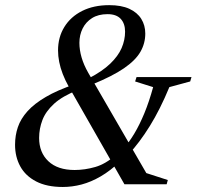

<svg xmlns="http://www.w3.org/2000/svg" viewBox="-20 -716 764 746"><path d="M479.5 -116 447.5 -89.5Q409 -52.5 371.5 -30.8Q334 -9 297.2 0.8Q260.5 10.5 224 10.5Q162 10.5 120.5 -11Q79 -32.5 58.8 -69.5Q38.5 -106.5 38.5 -153.5Q38.5 -190 49.5 -222.2Q60.5 -254.5 86.8 -283.8Q113 -313 157.8 -339.2Q202.5 -365.5 270 -388.5L325.5 -412Q377.5 -439 408.2 -468.5Q439 -498 452.5 -529.2Q466 -560.5 466 -593Q466 -624.5 449 -642.8Q432 -661 398 -661Q362 -661 337.8 -645.8Q313.5 -630.5 301 -605.2Q288.5 -580 288.5 -549.5Q288.5 -522 297 -492.8Q305.5 -463.5 323 -433L548.5 -43.5L632 -16.5L627.5 0H463.5L247 -379.5Q233 -404.5 223.8 -428.5Q214.5 -452.5 210 -475.5Q205.5 -498.5 205.5 -520Q205.5 -571.5 230 -611.2Q254.5 -651 299.2 -673.5Q344 -696 404.5 -696Q451.5 -696 482.5 -681.8Q513.5 -667.5 529 -642.5Q544.5 -617.5 544.5 -585.5Q544.5 -547.5 525.5 -514.5Q506.5 -481.5 461.8 -450.8Q417 -420 338.5 -388L282 -366Q222.5 -342.5 190 -312.8Q157.5 -283 144.8 -249.5Q132 -216 132 -180Q132 -123.5 168 -89.5Q204 -55.5 270 -55.5Q309.5 -55.5 350.2 -67.2Q391 -79 430 -114L460 -139.5Q482 -163.5 502.2 -197.5Q522.5 -231.5 541 -276.2Q559.5 -321 575 -377.5L505 -399.5L510.5 -416.5H724L719 -399.5L638 -377.5Q602 -290.5 562.2 -226.5Q522.5 -162.5 479.5 -116Z"/></svg>

Font: Newsreader 36pt Medium
Style: Italic
Weight: 500
Italic angle: -17°
Designer: Hugues Gentile
Foundry: Production Type
Version: Version 1.003